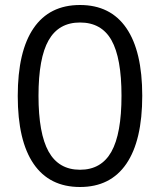

<svg xmlns="http://www.w3.org/2000/svg" viewBox="-20 -740 640 768"><path d="M51 -356Q51 -535 114.5 -627.5Q178 -720 300 -720Q422 -720 485.5 -627.5Q549 -535 549 -357Q549 -178 485.5 -85Q422 8 300 8Q178 8 114.5 -84.5Q51 -177 51 -356ZM466 -357Q466 -508 426 -579Q386 -650 300 -650Q215 -650 174.5 -579Q134 -508 134 -357Q134 -206 174.5 -133.5Q215 -61 300 -61Q385 -61 425.5 -133Q466 -205 466 -357Z"/></svg>

Font: Muli-Regular
Style: Regular
Weight: 400
Version: Version 2.000